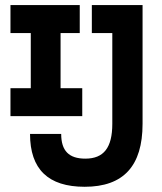

<svg xmlns="http://www.w3.org/2000/svg" viewBox="-20 -713 626 743"><path d="M307.6 9.8C458 9.8 531.7 -70.8 531.7 -233.9V-693.4H335.4V-585H414.6V-233.9C414.6 -141.1 381.3 -99.1 310.1 -99.1C246.6 -99.1 216.8 -129.4 216.8 -194.8H96.2C96.2 -58.1 166.5 9.8 307.6 9.8ZM20.5 -263.7H298.3V-371.6H214.4V-585H288.6V-693.4H20.5V-585H99.1V-371.6H20.5Z"/></svg>

Font: Cascadia Code PL SemiBold
Style: Regular
Weight: 600
Monospace: yes
Designer: Aaron Bell
Foundry: Saja Typeworks
Version: Version 2404.023